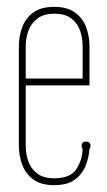

<svg xmlns="http://www.w3.org/2000/svg" viewBox="-20 -530 311 560"><path d="M241 -281H55V-105Q55 -82 62.5 -60Q70 -38 88.5 -24Q107 -10 138 -10Q185 -10 202.5 -36.5Q220 -63 221 -96Q218 -99 218 -104Q218 -117 231 -117Q244 -117 244 -104Q244 -99 241 -96Q239 -69 229 -45Q219 -21 197.5 -5.5Q176 10 138 10Q99 10 76.5 -7Q54 -24 44.5 -50.5Q35 -77 35 -105V-395Q35 -424 44.5 -450Q54 -476 76.5 -493Q99 -510 138 -510Q177 -510 199.5 -493Q222 -476 231.5 -450Q241 -424 241 -395ZM221 -301V-395Q221 -418 214 -439.5Q207 -461 189 -475.5Q171 -490 138 -490Q107 -490 88.5 -475.5Q70 -461 62.5 -439.5Q55 -418 55 -395V-301Z"/></svg>

Font: Wire One
Style: Regular
Weight: 400
Designer: Alexei Vanyashin, Gayaneh Bagdasaryan
Foundry: Cyreal
Version: Version 1.102; ttfautohint (v1.8.3)